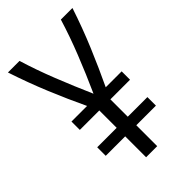

<svg xmlns="http://www.w3.org/2000/svg" viewBox="-212 -768 844 844"><g transform="rotate(-45 210.0 -346.5)"><path d="M175 0V-130H54V-183H175V-291H54V-343H151Q113 -423 76.5 -511Q40 -599 9 -693H81Q105 -614 138.5 -529.5Q172 -445 209 -361Q247 -445 280.5 -529.5Q314 -614 338 -693H410Q379 -599 342 -511Q305 -423 267 -343H366V-291H244V-183H366V-130H244V0Z"/></g></svg>

Font: Ubuntu Sans Condensed
Style: Regular
Weight: 400
Width: 3
Designer: Dalton Maag Ltd
Foundry: Dalton Maag Ltd
Version: Version 1.006; ttfautohint (v1.8.4.7-5d5b)